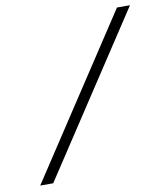

<svg xmlns="http://www.w3.org/2000/svg" viewBox="-82 -719 729 858"><g transform="rotate(-10 283.0 -290.0)"><path d="M31 72H90L566 -652H507Z"/></g></svg>

Font: Charger Sport
Style: ExLitObl
Weight: 200
Designer: Jasper
Foundry: Cannot Into Space Fonts
Version: Version 1.1